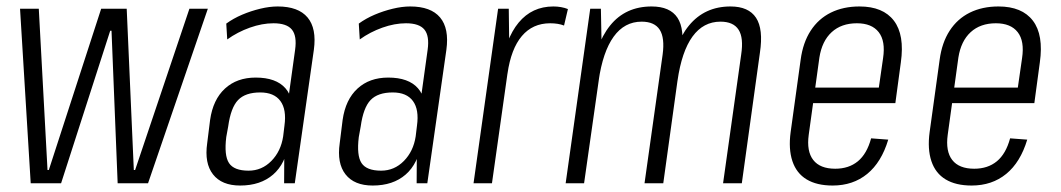

<svg xmlns="http://www.w3.org/2000/svg" viewBox="-20 -567 3282 594"><path d="M42 -540H100L127 -41H131L293 -540H372L394 -41H398L566 -540H623L438 0H344L325 -472H321L169 0H75Z M860 -175 893 -413Q899 -456 883 -475.5Q867 -495 826 -495Q791 -495 753 -481.5Q715 -468 683 -445L680 -494Q702 -510 729 -521.5Q756 -533 785 -540Q814 -547 839 -547Q903 -547 931.5 -513Q960 -479 951 -413L892 0H859ZM723 7Q666 7 639 -27.5Q612 -62 621 -124L630 -196Q639 -259 676 -293Q713 -327 771 -327Q834 -327 863 -294Q892 -261 883 -198L873 -125Q864 -61 825 -27Q786 7 723 7ZM749 -39Q790 -39 819.5 -69Q849 -99 856 -145L860 -178Q867 -228 847.5 -254.5Q828 -281 785 -281Q739 -281 716.5 -257.5Q694 -234 686 -176L680 -143Q673 -86 688.5 -62.5Q704 -39 749 -39Z M1270 -175 1303 -413Q1309 -456 1293 -475.5Q1277 -495 1236 -495Q1201 -495 1163 -481.5Q1125 -468 1093 -445L1090 -494Q1112 -510 1139 -521.5Q1166 -533 1195 -540Q1224 -547 1249 -547Q1313 -547 1341.5 -513Q1370 -479 1361 -413L1302 0H1269ZM1133 7Q1076 7 1049 -27.5Q1022 -62 1031 -124L1040 -196Q1049 -259 1086 -293Q1123 -327 1181 -327Q1244 -327 1273 -294Q1302 -261 1293 -198L1283 -125Q1274 -61 1235 -27Q1196 7 1133 7ZM1159 -39Q1200 -39 1229.5 -69Q1259 -99 1266 -145L1270 -178Q1277 -228 1257.5 -254.5Q1238 -281 1195 -281Q1149 -281 1126.5 -257.5Q1104 -234 1096 -176L1090 -143Q1083 -86 1098.5 -62.5Q1114 -39 1159 -39Z M1521 -540H1554L1556 -382L1502 0H1445ZM1530 -352Q1543 -447 1584.5 -497Q1626 -547 1692 -547Q1704 -547 1715.5 -545Q1727 -543 1737 -539L1725 -488Q1707 -495 1682 -495Q1628 -495 1594.5 -455.5Q1561 -416 1550 -339Z M2273 -398Q2281 -450 2265 -475Q2249 -500 2209 -500Q2156 -500 2122.5 -454Q2089 -408 2076 -317L2039 -251L2046 -311Q2063 -429 2111.5 -488Q2160 -547 2240 -547Q2296 -547 2319 -512Q2342 -477 2331 -404L2275 0H2217ZM1806 -540H1839L1842 -386L1787 0H1730ZM2030 -398Q2037 -450 2021 -475Q2005 -500 1965 -500Q1912 -500 1878.5 -453.5Q1845 -407 1832 -317L1795 -251L1803 -311Q1820 -429 1867.5 -488Q1915 -547 1996 -547Q2053 -547 2076 -512Q2099 -477 2088 -404L2032 0H1974Z M2556 7Q2507 7 2475.5 -12Q2444 -31 2431.5 -68.5Q2419 -106 2426 -158L2457 -382Q2464 -435 2488 -472Q2512 -509 2550.5 -528Q2589 -547 2639 -547Q2712 -547 2745.5 -503Q2779 -459 2767 -374L2750 -248H2485L2492 -296H2709L2694 -262L2712 -387Q2720 -440 2698.5 -467.5Q2677 -495 2631 -495Q2583 -495 2553 -467.5Q2523 -440 2515 -389L2482 -150Q2475 -99 2496 -72Q2517 -45 2564 -45Q2606 -45 2634 -68Q2662 -91 2675 -139L2728 -135Q2707 -65 2663 -29Q2619 7 2556 7Z M2986 7Q2937 7 2905.5 -12Q2874 -31 2861.5 -68.5Q2849 -106 2856 -158L2887 -382Q2894 -435 2918 -472Q2942 -509 2980.5 -528Q3019 -547 3069 -547Q3142 -547 3175.5 -503Q3209 -459 3197 -374L3180 -248H2915L2922 -296H3139L3124 -262L3142 -387Q3150 -440 3128.5 -467.5Q3107 -495 3061 -495Q3013 -495 2983 -467.5Q2953 -440 2945 -389L2912 -150Q2905 -99 2926 -72Q2947 -45 2994 -45Q3036 -45 3064 -68Q3092 -91 3105 -139L3158 -135Q3137 -65 3093 -29Q3049 7 2986 7Z"/></svg>

Font: Pathway Extreme Condensed Thin
Style: Italic
Weight: 250
Width: 3
Italic angle: -8°
Version: Version 1.001;gftools[0.9.26]